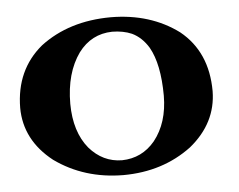

<svg xmlns="http://www.w3.org/2000/svg" viewBox="-40 -466 657 528"><g transform="rotate(-5 289.0 -202.0)"><path d="M91.4 -43.2C145.5 -4.4 208.5 15.2 280.4 15.6C353.3 15.4 416.3 -4.6 469.4 -44.4C519.2 -84.9 544.3 -134.5 544.9 -193.2C544.7 -265.6 519.8 -321.8 470.3 -361.8C418.7 -400.1 356.5 -419.5 283.8 -419.9C206.4 -419.7 141.4 -399.5 88.6 -359.4C39.2 -318.5 14.2 -263.1 13.7 -193.2C14 -133.7 39.9 -83.7 91.4 -43.2ZM337.8 -369.5C355.9 -360.9 371 -346.7 383.1 -326.8C400.9 -295.5 409.9 -250.7 410.1 -192.4C409.9 -142.4 397 -101.4 371.4 -69.4C347.6 -40.8 317.2 -26.1 280.4 -25.4C245.1 -25.7 215.1 -40.1 190.4 -68.6C165.1 -99.3 152.2 -140.5 151.9 -192.4C152 -249.2 165 -295.5 190.6 -331.3C214.2 -362.9 245.3 -379.1 283.8 -379.9C304 -379.7 322 -376.3 337.8 -369.5Z"/></g></svg>

Font: Bentham
Style: Bold
Weight: 700
Version: Version 002.001